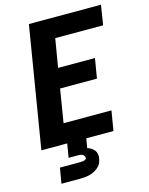

<svg xmlns="http://www.w3.org/2000/svg" viewBox="-138 -821 876 1127"><g transform="rotate(-15 300.0 -257.5)"><path d="M29 0 150 -735H588L569 -615H278L249 -442H473L453 -322H229L196 -120H487L467 0ZM207 220H92L108 126H223Q229 126 235.5 126Q242 126 248.5 125Q255 124 261.5 121Q268 118 269 112Q270 105 266.5 99Q263 93 257 89.5Q251 86 244 85Q237 84 230 84H172L186 0H302L292 57Q305 61 315.5 67.5Q326 74 334 84Q342 94 344.5 107.5Q347 121 344 135Q342 149 335.5 162.5Q329 176 317 186Q305 196 291.5 203Q278 210 264 213.5Q250 217 235.5 218.5Q221 220 207 220Z"/></g></svg>

Font: Iosevka Heavy Extended
Style: Italic
Weight: 900
Width: 7
Italic angle: -9°
Monospace: yes
Designer: Belleve Invis
Foundry: Belleve Invis
Version: Version 32.5.0; ttfautohint (v1.8.4)